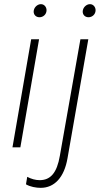

<svg xmlns="http://www.w3.org/2000/svg" viewBox="-20 -709 481 924"><path d="M40 0H78L168 -520H130ZM170 -626C188 -626 204 -640 204 -660C204 -675 193 -689 177 -689C159 -689 142 -672 142 -653C142 -638 153 -626 170 -626ZM176 195C241 195 289 146 305 52L405 -520H367L268 41C254 123 223 158 171 158C150 158 130 152 111 142L105 178C125 190 154 195 176 195ZM406 -626C424 -626 440 -640 440 -660C440 -675 429 -689 413 -689C395 -689 378 -672 378 -653C378 -638 389 -626 406 -626Z"/></svg>

Font: Fixel Text 20240404 ExtraLight
Style: Italic
Weight: 200
Width: 4
Italic angle: -10°
Designer: AlfaBravo + MacPaw
Foundry: Kyrylo Tkachov, Marchela Mozhyna, Serhii Makarenko, Maria Weinstein, Zakhar Kryvoshyya
Version: Version 1.211;Glyphs 3.2 (3225)